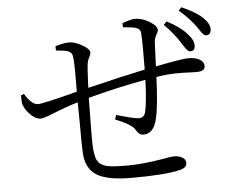

<svg xmlns="http://www.w3.org/2000/svg" viewBox="-55 -856 1134 941"><g transform="rotate(-5 512.0 -385.0)"><path d="M554 21Q440 21 388 -9Q331 -42 327 -123Q325 -160 325 -279Q324 -340 324 -371Q264 -353 195 -325Q150 -307 136 -307Q115 -307 90.5 -329Q66 -351 55 -379Q50 -389 50 -422Q50 -427 50 -429L65 -435Q98 -379 130 -379Q153 -379 324 -423Q326 -546 322 -583Q321 -604 315 -612Q311 -619 298.5 -624Q286 -629 252 -632Q244 -633 240 -633L239 -654Q280 -667 306 -667Q335 -667 370 -647Q407 -627 407 -608Q407 -600 401 -589Q390 -570 388 -547Q386 -528 383 -467Q382 -447 382 -437Q558 -480 665 -502Q667 -628 663 -682Q662 -704 637 -710Q619 -715 577 -718L576 -738Q579 -739 584 -741Q621 -754 639 -754Q674 -754 710 -732Q746 -710 746 -689Q746 -682 739 -671Q727 -651 726 -631Q725 -611 723 -561Q722 -530 721 -513Q854 -539 882 -539Q915 -539 936 -528Q959 -515 959 -493Q959 -468 916 -468Q904 -468 879 -469Q819 -472 771 -468Q769 -468 764 -467Q735 -464 719 -461Q713 -316 699 -259Q683 -185 631 -185Q611 -185 598 -207Q589 -226 561 -242Q545 -252 507 -268Q502 -270 499 -271L506 -293Q594 -267 616 -267Q640 -267 648 -291Q660 -339 664 -452Q521 -426 380 -388Q380 -364 379 -314Q377 -194 378 -161Q380 -105 391 -82Q404 -57 437 -48Q466 -41 538 -41Q619 -41 721 -59Q757 -66 768 -66Q794 -66 810 -57Q828 -47 828 -30Q828 -15 818.5 -7.5Q809 0 786 5Q715 21 554 21ZM893 -572Q882 -573 862 -605Q854 -617 850 -624Q816 -675 777 -712L792 -728Q859 -693 889 -658Q921 -625 919 -596Q918 -570 893 -572ZM978 -643Q967 -644 951 -669Q941 -685 934 -694Q901 -738 856 -775L870 -791Q940 -760 971 -731Q1007 -696 1004 -669Q1003 -643 978 -643Z"/></g></svg>

Font: Cactus Classical Serif
Style: Regular
Weight: 400
Designer: Henry Chan (via Glyphwiki)、田海東、宇文滿月
Foundry: Moonlit Owen
Version: Version 1.000